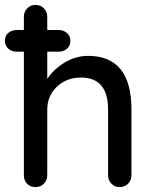

<svg xmlns="http://www.w3.org/2000/svg" viewBox="-26 -760 625 780"><path d="M508 -315V-48Q508 -28 494.5 -14Q481 0 460 0Q440 0 426.5 -14Q413 -28 413 -48V-315Q413 -445 303 -445Q244 -445 205 -407.5Q166 -370 166 -315V-48Q166 -28 152.5 -14Q139 0 118 0Q97 0 84 -13.5Q71 -27 71 -48V-550H42Q21 -550 7.5 -562.5Q-6 -575 -6 -595Q-6 -614 7.5 -626Q21 -638 42 -638H71V-692Q71 -712 84.5 -726Q98 -740 118 -740Q139 -740 152.5 -726Q166 -712 166 -692V-638H212Q233 -638 246.5 -625.5Q260 -613 260 -594Q260 -575 246.5 -562.5Q233 -550 212 -550H166V-439Q191 -478 236 -505.5Q281 -533 332 -533Q508 -533 508 -315Z"/></svg>

Font: Quicksand Medium
Style: Regular
Weight: 500
Designer: Andrew Paglinawan
Foundry: Andrew Paglinawan
Version: Version 3.000